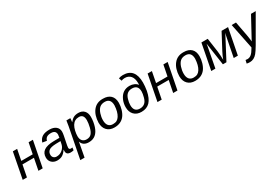

<svg xmlns="http://www.w3.org/2000/svg" viewBox="82 -1968 4949 3419"><g transform="rotate(-30 2556.5 -258.5)"><path d="M119 -528H207L164 -305H399L443 -528H531L428 0H340L387 -241H151L104 0H17Z M1003 5Q916 5 916 -70L918 -101H915Q875 -41 832 -15.5Q789 10 726 10Q659 10 615 -31Q572 -71 572 -136Q572 -227 637.5 -273Q703 -319 843 -321L957 -322Q966 -370 966 -384Q966 -471 868 -471Q811 -471 781 -451Q751 -431 738 -387L651 -401Q673 -472 726.5 -505Q780 -538 873 -538Q957 -538 1005.5 -499Q1054 -460 1054 -394Q1054 -363 1045 -317L1008 -133Q1003 -106 1003 -90Q1003 -54 1043 -54Q1057 -54 1072 -58L1065 -3Q1031 5 1003 5ZM932 -201 945 -262 848 -260Q743 -256 705 -226Q666 -195 666 -140Q666 -103 689.5 -80Q713 -57 751 -57Q819 -57 869 -99.5Q919 -142 932 -201Z M1377 10Q1258 10 1225 -87H1223Q1223 -85 1218 -55Q1206 15 1169 208H1081L1203 -420Q1215 -482 1220 -528H1301Q1301 -515 1298 -488L1293 -450H1295Q1332 -497 1371.5 -517.5Q1411 -538 1468 -538Q1544 -538 1587 -492Q1630 -446 1630 -365Q1630 -266 1600 -173Q1541 10 1377 10ZM1442 -470Q1349 -470 1301 -391Q1276 -349 1263 -291Q1250 -233 1250 -184Q1250 -123 1281 -89Q1312 -55 1367 -55Q1429 -55 1463 -92Q1499 -131 1518 -209Q1538 -292 1538 -350Q1538 -470 1442 -470Z M2186 -333Q2186 -268 2166 -200Q2146 -132 2111 -85Q2039 10 1902 10Q1806 10 1750.5 -47.5Q1695 -105 1695 -205Q1700 -358 1773 -449.5Q1846 -541 1975 -538Q2077 -538 2131.5 -485Q2186 -432 2186 -333ZM2096 -333Q2096 -473 1975 -473Q1909 -473 1869 -439Q1830 -405 1807 -336Q1785 -270 1785 -203Q1785 -131 1816.5 -93Q1848 -55 1907 -55Q1956 -55 1986.5 -71.5Q2017 -88 2041 -125Q2089 -200 2096 -333Z M2458 10Q2362 10 2306.5 -47.5Q2251 -105 2251 -204Q2251 -283 2282 -352Q2348 -500 2500 -500Q2549 -500 2592 -480.5Q2635 -461 2658 -428L2659 -464Q2659 -560 2616.5 -611.5Q2574 -663 2496 -663Q2461 -663 2425 -649L2405 -709Q2446 -725 2494 -725Q2739 -725 2739 -430Q2739 -360 2724 -268Q2696 -125 2632 -57.5Q2568 10 2458 10ZM2463 -55Q2523 -55 2562 -88Q2601 -121 2619 -191Q2638 -260 2638 -307Q2638 -437 2513 -437Q2456 -437 2418 -407Q2380 -377 2361 -313Q2341 -248 2341 -192Q2341 -55 2463 -55Z M2890 -528H2978L2935 -305H3170L3214 -528H3302L3199 0H3111L3158 -241H2922L2875 0H2788Z M3845 -333Q3845 -268 3825 -200Q3805 -132 3770 -85Q3698 10 3561 10Q3465 10 3409.5 -47.5Q3354 -105 3354 -205Q3359 -358 3432 -449.5Q3505 -541 3634 -538Q3736 -538 3790.5 -485Q3845 -432 3845 -333ZM3755 -333Q3755 -473 3634 -473Q3568 -473 3528 -439Q3489 -405 3466 -336Q3444 -270 3444 -203Q3444 -131 3475.5 -93Q3507 -55 3566 -55Q3615 -55 3645.5 -71.5Q3676 -88 3700 -125Q3748 -200 3755 -333Z M4411 -528H4544L4441 0H4356L4425 -354Q4436 -416 4451 -465L4206 0H4133L4065 -464L4056 -407Q4040 -313 3979 0H3894L3996 -528H4126L4167 -244Q4172 -201 4175 -152Q4178 -96 4178 -66Q4204 -138 4240 -206Z M4571 208Q4534 208 4506 201L4521 135Q4541 139 4559 139Q4603 139 4639 109Q4675 79 4710 17L4724 -6L4618 -528H4707L4762 -236Q4767 -207 4775 -153Q4782 -112 4782 -96L4795 -122Q4799 -130 5016 -528H5113L4808 0Q4751 96 4720 132Q4656 208 4571 208Z"/></g></svg>

Font: Libra Sans
Style: Italic
Weight: 400
Italic angle: -12°
Foundry: Context Ltd
Version: Version 1.002